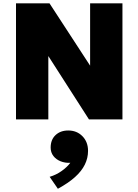

<svg xmlns="http://www.w3.org/2000/svg" viewBox="-20 -720 835 1158"><path d="M76.5 0V-700H278.5L523.5 -324V-700H718.5V0H516.5L271.5 -382V0ZM329 418.5 279.5 346.5Q319.5 334.5 352 311.2Q384.5 288 404 262Q372.5 263.5 345.5 252.8Q318.5 242 302 220.8Q285.5 199.5 285.5 170Q285.5 122.5 315 94.8Q344.5 67 391.5 67Q443.5 67 477.2 101.5Q511 136 511 190Q511 233.5 491.5 273Q472 312.5 431.8 348.5Q391.5 384.5 329 418.5Z"/></svg>

Font: Geologica Thin Roman Black
Style: Regular
Weight: 900
Version: Version 1.010;gftools[0.9.28]